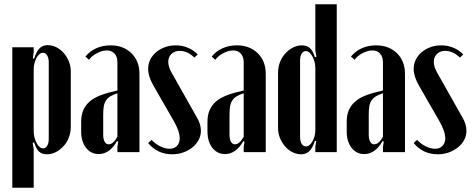

<svg xmlns="http://www.w3.org/2000/svg" viewBox="-20 -718 2227 906"><path d="M135 -443 141 -441Q152 -476 167 -490.5Q182 -505 205 -505Q226 -505 246 -495Q266 -485 281 -467.5Q296 -450 305 -428Q314 -406 314 -382V-119Q314 -93 305 -69.5Q296 -46 280 -28.5Q264 -11 244 -0.5Q224 10 201 10Q178 10 164.5 -2.5Q151 -15 141 -46L134 -44L139 -15V168H38V-495H139V-470ZM139 -98Q139 -83 143 -68.5Q147 -54 153 -42.5Q159 -31 167 -24.5Q175 -18 184 -18Q195 -18 202.5 -30Q210 -42 210 -62V-424Q210 -444 202.5 -456.5Q195 -469 183 -469Q174 -469 166 -462.5Q158 -456 152 -444.5Q146 -433 142.5 -419Q139 -405 139 -390Z M363 -143Q363 -174 372.5 -197Q382 -220 402 -238Q422 -256 455 -268.5Q488 -281 534 -291V-424Q534 -450 520.5 -465Q507 -480 484 -480Q463 -480 438.5 -467.5Q414 -455 400 -436L383 -451Q403 -476 433.5 -490Q464 -504 502 -504Q562 -504 600 -467Q638 -430 638 -369V0H534V-25L538 -50L532 -52Q516 -23 494 -7Q472 9 446 9Q409 9 386 -20.5Q363 -50 363 -98ZM492 -37Q515 -37 534 -73V-278Q513 -271 500 -263Q487 -255 479.5 -243Q472 -231 469.5 -215Q467 -199 467 -176V-82Q467 -61 474 -49Q481 -37 492 -37Z M897 -446Q883 -461 864.5 -469.5Q846 -478 828 -478Q804 -478 789 -463.5Q774 -449 774 -426Q774 -402 791 -373L909 -164Q928 -132 928 -101Q928 -78 917.5 -58Q907 -38 888.5 -23Q870 -8 845.5 1Q821 10 793 10Q723 10 679 -43L695 -58Q714 -38 737 -27Q760 -16 780 -16Q802 -16 815 -29.5Q828 -43 828 -65Q828 -98 800 -147L704 -314Q679 -358 679 -392Q679 -416 689 -436.5Q699 -457 717 -472Q735 -487 758.5 -495.5Q782 -504 809 -504Q839 -504 866 -493Q893 -482 913 -461Z M959 -143Q959 -174 968.5 -197Q978 -220 998 -238Q1018 -256 1051 -268.5Q1084 -281 1130 -291V-424Q1130 -450 1116.5 -465Q1103 -480 1080 -480Q1059 -480 1034.5 -467.5Q1010 -455 996 -436L979 -451Q999 -476 1029.5 -490Q1060 -504 1098 -504Q1158 -504 1196 -467Q1234 -430 1234 -369V0H1130V-25L1134 -50L1128 -52Q1112 -23 1090 -7Q1068 9 1042 9Q1005 9 982 -20.5Q959 -50 959 -98ZM1088 -37Q1111 -37 1130 -73V-278Q1109 -271 1096 -263Q1083 -255 1075.5 -243Q1068 -231 1065.5 -215Q1063 -199 1063 -176V-82Q1063 -61 1070 -49Q1077 -37 1088 -37Z M1472 -52 1466 -54Q1455 -19 1439.5 -4.5Q1424 10 1401 10Q1380 10 1360 0Q1340 -10 1325 -27.5Q1310 -45 1301 -67Q1292 -89 1292 -113V-375Q1292 -401 1301 -424.5Q1310 -448 1326 -465.5Q1342 -483 1362.5 -493.5Q1383 -504 1405 -504Q1428 -504 1442 -491.5Q1456 -479 1466 -448L1473 -450L1468 -479V-698H1569V0H1468V-25ZM1468 -397Q1468 -412 1464 -426.5Q1460 -441 1454 -452Q1448 -463 1440 -470Q1432 -477 1423 -477Q1411 -477 1403.5 -465Q1396 -453 1396 -433V-71Q1396 -51 1403.5 -39Q1411 -27 1424 -27Q1441 -27 1454.5 -51Q1468 -75 1468 -105Z M1616 -143Q1616 -174 1625.5 -197Q1635 -220 1655 -238Q1675 -256 1708 -268.5Q1741 -281 1787 -291V-424Q1787 -450 1773.5 -465Q1760 -480 1737 -480Q1716 -480 1691.5 -467.5Q1667 -455 1653 -436L1636 -451Q1656 -476 1686.5 -490Q1717 -504 1755 -504Q1815 -504 1853 -467Q1891 -430 1891 -369V0H1787V-25L1791 -50L1785 -52Q1769 -23 1747 -7Q1725 9 1699 9Q1662 9 1639 -20.5Q1616 -50 1616 -98ZM1745 -37Q1768 -37 1787 -73V-278Q1766 -271 1753 -263Q1740 -255 1732.5 -243Q1725 -231 1722.5 -215Q1720 -199 1720 -176V-82Q1720 -61 1727 -49Q1734 -37 1745 -37Z M2150 -446Q2136 -461 2117.5 -469.5Q2099 -478 2081 -478Q2057 -478 2042 -463.5Q2027 -449 2027 -426Q2027 -402 2044 -373L2162 -164Q2181 -132 2181 -101Q2181 -78 2170.5 -58Q2160 -38 2141.5 -23Q2123 -8 2098.5 1Q2074 10 2046 10Q1976 10 1932 -43L1948 -58Q1967 -38 1990 -27Q2013 -16 2033 -16Q2055 -16 2068 -29.5Q2081 -43 2081 -65Q2081 -98 2053 -147L1957 -314Q1932 -358 1932 -392Q1932 -416 1942 -436.5Q1952 -457 1970 -472Q1988 -487 2011.5 -495.5Q2035 -504 2062 -504Q2092 -504 2119 -493Q2146 -482 2166 -461Z"/></svg>

Font: Moniqa Extra Bold Narrow Heading
Style: Regular
Weight: 800
Width: 4
Designer: Rajesh Rajput
Foundry: Rajesh Rajput
Version: Version 1.000;December 15, 2022;FontCreator 14.0.0.2794 32-b